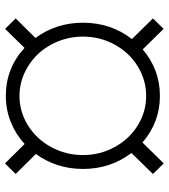

<svg xmlns="http://www.w3.org/2000/svg" viewBox="26 -684 671 763"><g transform="rotate(90 361.5 -302.5)"><path d="M552.2 -64.9Q514.2 -29.8 465.3 -10Q416.5 9.8 361.3 9.8Q251 9.8 170.4 -64.5L94.7 12.7L53.2 -29.3L130.9 -107.9Q70.3 -189.9 70.3 -296.9Q70.3 -407.7 135.3 -491.2L53.2 -574.7L94.7 -617.2L176.3 -534.2Q256.8 -602.5 361.3 -602.5Q465.8 -602.5 546.4 -533.2L629.4 -617.7L671.4 -574.7L587.9 -489.3Q651.4 -406.2 651.4 -296.9Q651.4 -191.9 591.8 -109.4L671.4 -29.3L629.4 13.2ZM125.5 -296.9Q125.5 -229.5 157 -170.9Q188.5 -112.3 243.7 -78.4Q298.8 -44.4 361.3 -44.4Q424.3 -44.4 479 -78.6Q533.7 -112.8 564.9 -171.1Q596.2 -229.5 596.2 -296.9Q596.2 -364.7 564.2 -423.1Q532.2 -481.4 478 -514.6Q423.8 -547.9 361.3 -547.9Q298.8 -547.9 244.1 -514.6Q189.5 -481.4 157.5 -423.1Q125.5 -364.7 125.5 -296.9Z"/></g></svg>

Font: Vazir Thin FD-UI
Style: Thin-FD-UI
Weight: 100
Designer: Saber Rastikerdar
Foundry: Saber Rastikerdar
Version: Version 30.1.0